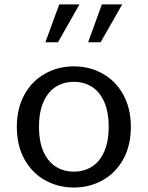

<svg xmlns="http://www.w3.org/2000/svg" viewBox="-20 -826 660 858"><path d="M55.2 -258.8Q55.2 -341.7 89.2 -403.2Q123.3 -464.7 181.6 -497.1Q239.8 -529.5 310 -529.5Q380.2 -529.5 438.4 -497.1Q496.7 -464.7 530.8 -403.2Q564.8 -341.7 564.8 -258.8Q564.8 -175.8 530.8 -114.3Q496.7 -52.8 438.4 -20.4Q380.2 12 310 12Q239.8 12 181.6 -20.4Q123.3 -52.8 89.2 -114.3Q55.2 -175.8 55.2 -258.8ZM465.7 -259.7Q465.7 -326.8 445.2 -371.9Q424.8 -417 389.8 -438.7Q354.7 -460.3 310 -460.3Q265.3 -460.3 230.2 -438.7Q195.2 -417 174.8 -371.9Q154.3 -326.8 154.3 -259.7Q154.3 -192.3 174.8 -147.3Q195.2 -102.3 230.2 -80.7Q265.3 -59 310 -59Q354.7 -59 389.8 -80.7Q424.8 -102.3 445.2 -147.3Q465.7 -192.3 465.7 -259.7ZM435.2 -806.2H526L429.7 -637.2H373.8ZM244.7 -806.2H335L239.2 -637.2H182.8Z"/></svg>

Font: Monaspace Xenon Var ExtraLight
Style: Regular
Weight: 200
Designer: Riley Cran and the Lettermatic Team
Version: Version 1.200 (Monaspace Xenon Var)